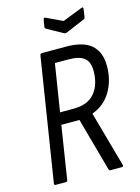

<svg xmlns="http://www.w3.org/2000/svg" viewBox="-123 -892 699 961"><g transform="rotate(-15 226.0 -411.5)"><path d="M43 0Q35 0 36 -9L137 -646Q139 -655 147 -655H272Q361 -655 403 -618Q445 -581 445 -508Q445 -435 411 -377.5Q377 -320 313 -297V-296L393 -10Q395 -6 392.5 -3Q390 0 385 0H328Q319 0 318 -8L242 -283H148L105 -9Q104 0 95 0ZM158 -345H228Q302 -345 338 -388Q374 -431 374 -503Q374 -550 348 -570Q322 -590 269 -590H197ZM396 -822Q407 -826 406 -816L400 -774Q399 -770 397.5 -767.5Q396 -765 391 -763L294 -722Q288 -719 281 -722L199 -767Q196 -769 194 -771.5Q192 -774 193 -779L199 -815Q201 -826 211 -821L294 -782Z"/></g></svg>

Font: Sofia Sans Condensed
Style: Italic
Weight: 400
Italic angle: -9°
Designer: Botio Nikoltchev, Ani Petrova
Foundry: lettersoup
Version: Version 4.101